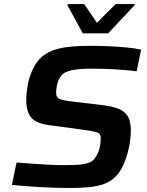

<svg xmlns="http://www.w3.org/2000/svg" viewBox="-20 -923 726 951"><path d="M327 8Q280 8 228 6Q176 4 127 0.5Q78 -3 39 -7L62 -118Q100 -115 142.5 -112Q185 -109 224 -107Q263 -105 292 -105Q327 -105 352 -106Q377 -107 395.5 -110.5Q414 -114 428 -120Q440 -126 448 -136.5Q456 -147 462.5 -160Q469 -173 472.5 -187Q476 -201 477.5 -214.5Q479 -228 479 -237Q479 -252 473 -259.5Q467 -267 448 -271Q429 -275 388 -281L224 -303Q157 -312 133.5 -342Q110 -372 110 -426Q110 -445 112.5 -467Q115 -489 119 -512Q134 -574 160 -611Q186 -648 224.5 -666Q263 -684 313.5 -690Q364 -696 426 -696Q470 -696 517 -694Q564 -692 607 -688Q650 -684 679 -677L657 -570Q626 -574 587.5 -577Q549 -580 509.5 -581.5Q470 -583 436 -583Q402 -583 378 -581Q354 -579 336.5 -575.5Q319 -572 305 -565Q292 -559 283 -547.5Q274 -536 268.5 -522Q263 -508 260.5 -492.5Q258 -477 258 -463Q258 -441 274 -433.5Q290 -426 331 -421L490 -402Q530 -397 561 -386.5Q592 -376 610 -351.5Q628 -327 628 -277Q628 -265 627 -251.5Q626 -238 624 -222Q622 -206 618 -189Q603 -124 580 -84.5Q557 -45 523 -25Q489 -5 441 1.5Q393 8 327 8ZM390 -758 314 -897 315 -903H397L460 -810L553 -903H648L646 -897L516 -758Z"/></svg>

Font: Saira SemiExpanded SemiBold
Style: Italic
Weight: 600
Width: 6
Italic angle: -12°
Designer: Hector Gatti with collaboration of the Omnibus-Type team
Foundry: Omnibus-Type
Version: Version 1.101